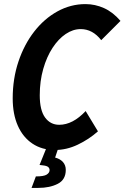

<svg xmlns="http://www.w3.org/2000/svg" viewBox="-20 -721 608 937"><path d="M42 -241Q42 -337 70 -420.5Q98 -504 147 -567Q196 -630 260.5 -665.5Q325 -701 397 -701Q444 -701 487.5 -681.5Q531 -662 568 -619L474 -525Q432 -579 374 -579Q336 -579 300.5 -555Q265 -531 236.5 -487.5Q208 -444 191 -384.5Q174 -325 174 -256Q174 -183 200 -147.5Q226 -112 269 -112Q335 -112 398 -179L458 -80Q414 -41 359.5 -15Q305 11 248 11Q185 11 138.5 -20Q92 -51 67 -107.5Q42 -164 42 -241ZM134 196 155 140Q194 140 208 131Q222 122 222 109Q222 100 215 94Q208 88 189 86L173 84L213 -15L268 -9L249 48Q273 54 287 69.5Q301 85 301 108Q301 156 262 176Q223 196 167 196Z"/></svg>

Font: Radio Canada Condensed SemiBold
Style: Italic
Weight: 600
Width: 3
Italic angle: -12°
Designer: Charles Daoud, Etienne Aubert Bonn, Alexandre Saumier Demers, Jacques Le Bailly
Foundry: Radio-Canada
Version: Version 2.104; ttfautohint (v1.8.4.7-5d5b);gftools[0.9.28.de